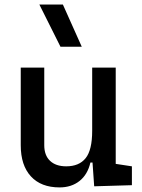

<svg xmlns="http://www.w3.org/2000/svg" viewBox="-20 -815 626 845"><path d="M242.2 9.8Q160.6 9.8 116 -38.8Q71.3 -87.4 71.3 -175.8V-517.6H174.8V-175.8Q174.8 -131.3 200.2 -107.2Q225.6 -83 271.5 -83Q328.1 -83 356.9 -118.9Q385.7 -154.8 385.7 -239.3V-517.6H489.3V-93.8L560.5 -83V0L394.5 4.9L387.2 -99.6H377.9Q365.7 -46.9 330.1 -18.6Q294.4 9.8 242.2 9.8ZM246.1 -609.4 153.3 -794.9H256.8L339.8 -609.4Z"/></svg>

Font: Cascadia Code NF
Style: Regular
Weight: 400
Monospace: yes
Designer: Aaron Bell
Foundry: Saja Typeworks
Version: Version 2404.023; ttfautohint (v1.8.4)